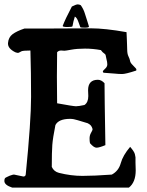

<svg xmlns="http://www.w3.org/2000/svg" viewBox="-20 -858 673 878"><path d="M311.5 -738.3Q311.5 -734.4 289.1 -734.4Q266.6 -734.4 266.6 -739.3Q278.3 -770.5 308.6 -828.1Q328.1 -837.9 335.4 -837.9Q342.8 -837.9 349.6 -834Q362.3 -815.4 367.7 -797.4Q373 -779.3 377.9 -765.6Q382.8 -752 386.7 -737.3V-736.3Q386.7 -731.4 367.7 -731.4Q348.6 -731.4 347.2 -733.9Q345.7 -736.3 338.9 -756.8Q332 -777.3 322.3 -782.2Q315.4 -761.7 311.5 -738.3ZM382.8 -445.3Q382.8 -493.2 427.7 -493.2Q443.4 -493.2 458 -477.5Q458 -425.8 461.9 -194.3Q433.6 -182.6 421.4 -182.6Q409.2 -182.6 391.6 -203.1Q389.6 -210.9 389.6 -225.1Q389.6 -239.3 396.5 -251Q403.3 -262.7 403.3 -266.1Q403.3 -269.5 399.9 -276.9Q396.5 -284.2 390.6 -288.6Q384.8 -293 381.3 -294.4Q377.9 -295.9 366.7 -298.8Q355.5 -301.8 335.9 -308.1Q316.4 -314.5 300.8 -314.5Q248 -314.5 233.4 -286.1Q221.7 -227.5 219.2 -195.3Q216.8 -163.1 216.8 -94.7Q226.6 -73.2 250 -67.4Q304.7 -53.7 356.9 -53.7Q409.2 -53.7 491.2 -59.6Q522.5 -76.2 532.2 -111.8Q542 -147.5 575.2 -186.5Q593.8 -165 596.7 -153.3L599.6 -138.7Q599.6 -136.7 599.6 -127V-114.3Q600.6 -101.6 600.6 -79.1Q600.6 -24.4 569.3 0H36.1Q0 -11.7 0 -30.3Q0 -43 6.3 -45.9Q12.7 -48.8 14.2 -49.8Q15.6 -50.8 19.5 -52.2Q23.4 -53.7 24.9 -54.7Q26.4 -55.7 30.8 -56.6Q35.2 -57.6 37.1 -58.6Q39.1 -59.6 44.9 -59.6L86.9 -50.8Q96.7 -50.8 97.7 -60.5Q122.1 -304.7 122.1 -415Q122.1 -525.4 119.1 -627Q84 -627 77.1 -623Q70.3 -619.1 67.4 -617.7Q64.5 -616.2 61.5 -616.2Q58.6 -616.2 49.8 -619.1Q16.6 -635.7 16.6 -658.2V-661.1Q18.6 -687.5 37.6 -701.7Q56.6 -715.8 91.8 -727.5H189.5L395.5 -728.5Q460 -728.5 558.6 -710.9Q559.6 -694.3 560.1 -677.7Q560.5 -661.1 561 -652.8Q561.5 -644.5 561.5 -635.7Q561.5 -627 562 -622.6Q562.5 -618.2 563 -614.3Q563.5 -610.4 564.9 -606.4Q566.4 -602.5 567.9 -599.1Q569.3 -595.7 572.3 -588.9L576.2 -574.2Q579.1 -567.4 591.3 -555.7Q603.5 -543.9 603.5 -541V-537.1L602.5 -535.2Q554.7 -519.5 538.6 -519.5Q522.5 -519.5 503.9 -521.5Q485.4 -523.4 453.1 -525.4Q450.2 -529.3 450.2 -531.7Q450.2 -534.2 460.4 -543.5Q470.7 -552.7 470.7 -563.5Q470.7 -574.2 466.8 -587.9L462.9 -606.4Q461.9 -610.4 455.6 -614.3Q449.2 -618.2 441.4 -628.9Q404.3 -635.7 368.7 -635.7Q333 -635.7 306.6 -630.9Q280.3 -626 274.4 -626L259.8 -627Q248 -627 241.2 -619.1Q240.2 -574.2 240.2 -507.8Q240.2 -441.4 241.2 -385.7Q315.4 -372.1 327.6 -372.1Q339.8 -372.1 366.2 -377.9Q383.8 -389.6 383.8 -418.9Z"/></svg>

Font: Essays1743
Style: Medium
Weight: 500
Designer: Based on the typeface in a 1743 English translation of the essays of Montaigne.  PostScript/TrueType font designed by Jo
Version: Version 002.100